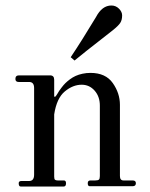

<svg xmlns="http://www.w3.org/2000/svg" viewBox="-20 -678 547 698"><path d="M251 -458 237 -470Q276 -528 329 -616Q351 -658 385 -658Q401 -658 412.5 -646.5Q424 -635 424 -622Q424 -605 417 -594.5Q410 -584 390 -568Q383 -562 339 -528Q295 -494 251 -458ZM55 0Q48 0 48 -12Q48 -20 58 -20H86Q104 -20 104 -43V-358Q104 -380 86 -380H48Q36 -380 36 -391Q36 -404 49 -404H162Q177 -404 177 -388V-328Q179 -323 184 -330L188 -336Q192 -343 195 -347.5Q198 -352 204.5 -360.5Q211 -369 217.5 -375.5Q224 -382 234 -389.5Q244 -397 255 -402Q266 -407 280 -410Q294 -413 309 -413Q364 -413 390 -376Q416 -339 416 -297V-38Q416 -22 429 -22H462Q474 -22 474 -12Q474 -1 462 -1H306Q299 -1 299 -12Q299 -22 309 -22H326Q336 -22 339.5 -25Q343 -28 343 -38V-294Q343 -327 324 -348.5Q305 -370 277 -370Q245 -370 215.5 -345.5Q186 -321 177 -262V-36Q177 -27 180 -24.5Q183 -22 190 -22H212Q220 -22 220 -12Q220 0 212 0Z"/></svg>

Font: HK Venetian
Style: Regular
Weight: 400
Designer: Alfredo Marco Pradil
Foundry: Alfredo Marco Pradil
Version: Version 1.000;PS 001.000;hotconv 1.0.88;makeotf.lib2.5.64775